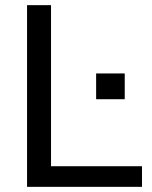

<svg xmlns="http://www.w3.org/2000/svg" viewBox="-20 -725 588 745"><path d="M85 0V-705H178V-80H531V0ZM353 -340V-440H464V-340Z"/></svg>

Font: Nunito Sans 12pt ExtraLight 12pt Medium
Style: Regular
Weight: 500
Version: Version 3.101;gftools[0.9.27]